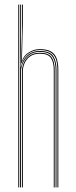

<svg xmlns="http://www.w3.org/2000/svg" viewBox="-20 -820 333 840"><path d="M231.2 0V-514Q231.2 -542 224.5 -561.4Q217.8 -580.8 201 -590.9Q184.2 -601 154.2 -601Q126.5 -601 104.6 -585.6Q82.8 -570.2 74 -542.5H72.2L75.8 -668V-800H80V-716L75.8 -555.5H76.8Q85 -577.8 107 -591.4Q129 -605 154.2 -605Q186 -605 203.5 -594.5Q221 -584 228.1 -563.6Q235.2 -543.2 235.2 -514V0ZM60 0V-800H64V0ZM76 0V-508.8Q76 -525.8 83.6 -544.4Q91.2 -563 108.4 -576Q125.5 -589 154.2 -589Q192.2 -589 205.8 -569.6Q219.2 -550.2 219.2 -514V0H215.2V-514Q215.2 -548.2 202.6 -566.6Q190 -585 154.2 -585Q127.5 -585 111.1 -572.9Q94.8 -560.8 87.4 -543.1Q80 -525.5 80 -508.8V0ZM68 0V-800H71.5V-608.5L70.2 -527.8H72Q77.8 -557.5 99.4 -577.2Q121 -597 154.2 -597Q198.2 -597 212.8 -574.6Q227.2 -552.2 227.2 -514V0H223.2V-514Q223.2 -552 209 -572.5Q194.8 -593 154.2 -593Q125.2 -593 107.1 -578.8Q89 -564.5 80.5 -544.8Q72 -525 72 -508.8V0Z"/></svg>

Font: Big Shoulders Inline Thin
Style: Regular
Weight: 100
Designer: Patric King
Foundry: XO Type Co
Version: Version 2.002